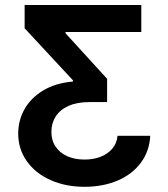

<svg xmlns="http://www.w3.org/2000/svg" viewBox="-20 -550 662 757"><path d="M313.5 186.5Q238.8 186.5 179.2 159.9Q119.6 133.3 85.7 85.4Q51.8 37.6 51.8 -23.4Q51.8 -75.7 77.1 -120.4Q102.5 -165 151.1 -193.8Q199.7 -222.7 267.6 -228.5V-233.4L77.1 -438.5V-530.3H537.1V-423.8H238.3V-418.9L402.3 -239.3V-147.5H332Q283.2 -147.5 249.5 -132.1Q215.8 -116.7 199.2 -90.1Q182.6 -63.5 182.6 -30.3Q182.6 3.9 199.5 28.6Q216.3 53.2 245.8 66.2Q275.4 79.1 313.5 79.1Q348.6 79.1 377.2 67.9Q405.8 56.6 423.3 35.4Q440.9 14.2 443.4 -14.6H572.3Q569.3 45.9 535.4 91.6Q501.5 137.2 443.6 161.9Q385.7 186.5 313.5 186.5Z"/></svg>

Font: Pretendard GOV SemiBold
Style: Regular
Weight: 600
Designer: Base glyphs from Inter by Rasmus Andersson; Hangeul glyphs from Noto Sans CJK(Source Han Sans) by Jang Soo-young and Kan
Foundry: Kil Hyung-jin
Version: Version 1.309